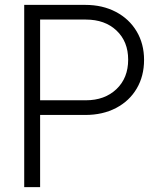

<svg xmlns="http://www.w3.org/2000/svg" viewBox="-20 -765 654 785"><path d="M79 -745H329Q399 -745 453.5 -716.5Q508 -688 538.5 -637Q569 -586 569 -520Q569 -454 539 -403Q509 -352 454.5 -323.5Q400 -295 329 -295H144V0H79ZM331 -355Q408 -355 456 -400.5Q504 -446 504 -521Q504 -595 456.5 -640Q409 -685 331 -685H144V-355Z"/></svg>

Font: BLUETTI 2.0 Extralight
Style: Roman
Weight: 200
Designer: Stijn de Vries
Foundry: tokotype
Version: Version 2.005;October 31, 2023;FontCreator 14.0.0.2814 64-bi